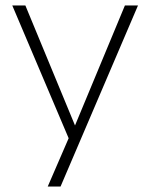

<svg xmlns="http://www.w3.org/2000/svg" viewBox="-20 -504 550 704"><path d="M155 180 236 -7V13L25 -484H73L267 -15H243L438 -484H486L202 180Z"/></svg>

Font: Nunito Sans 12pt ExtraLight
Style: Regular
Weight: 200
Designer: Vernon Adams
Foundry: Vernon Adams
Version: Version 3.101;gftools[0.9.27]